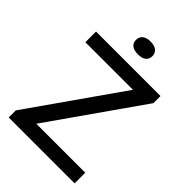

<svg xmlns="http://www.w3.org/2000/svg" viewBox="-265 -1045 1160 1160"><g transform="rotate(45 315.5 -465.0)"><path d="M34 0V-60.5L446.5 -649H40V-740H591V-679.5L178.5 -91H597V0ZM316 -821.5Q281 -821.5 263.5 -836Q246 -850.5 246 -875.5Q246 -900.5 263.5 -915.5Q281 -930.5 316 -930.5Q351 -930.5 368.5 -915.5Q386 -900.5 386 -875.5Q386 -850.5 368.5 -836Q351 -821.5 316 -821.5Z"/></g></svg>

Font: Encode Sans SemiExpanded SemiExpanded Medium
Style: Regular
Weight: 500
Width: 6
Designer: Multiple Designers
Foundry: Impallari Type
Version: Version 3.000; ttfautohint (v1.8.3) -l 8 -r 50 -G 200 -x 14 